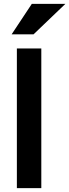

<svg xmlns="http://www.w3.org/2000/svg" viewBox="-20 -970 357 990"><path d="M67 0V-720H193V0ZM153 -793H40L144 -950H317Z"/></svg>

Font: Instrument Sans SemiBold
Style: Regular
Weight: 600
Designer: Rodrigo Fuenzalida
Foundry: fragTYPE
Version: Version 1.000;gftools[0.9.28]